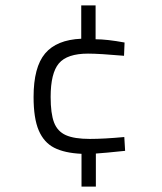

<svg xmlns="http://www.w3.org/2000/svg" viewBox="-20 -606 600 709"><path d="M281 -38Q218 -41 180 -60.5Q142 -80 123 -124.5Q104 -169 104 -248Q104 -358 146.5 -408.5Q189 -459 280 -463V-586H333V-461Q375 -461 440 -449L438 -400Q347 -408 305 -408Q228 -408 197.5 -372Q167 -336 167 -248Q167 -187 179.5 -154Q192 -121 223 -107Q254 -93 312 -93Q364 -93 439 -100L442 -49Q366 -41 334 -39V83H281Z"/></svg>

Font: Cairo Light
Style: Regular
Weight: 300
Designer: Mohamed Gaber, Accademia di Belle Arti di Urbino and others
Foundry: Kief Type Foundry, Accademia di Belle Arti di Urbino and others
Version: Version 3.011